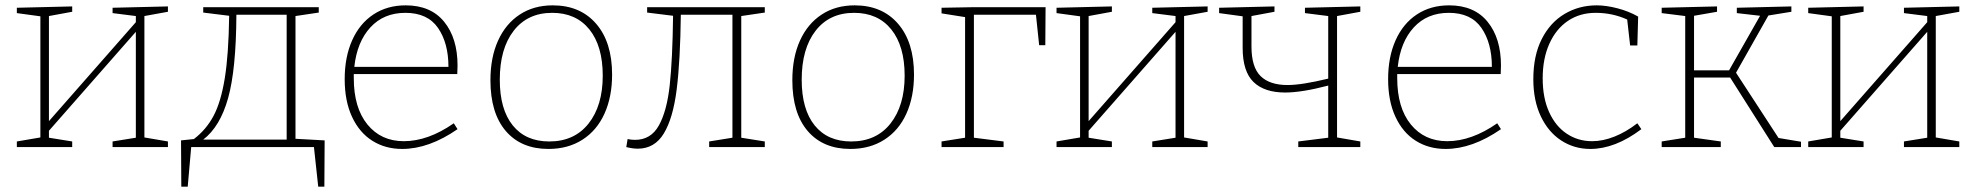

<svg xmlns="http://www.w3.org/2000/svg" viewBox="-20 -550 7390 718"><path d="M608 -526V-506L520 -490V-36L608 -21V0H401V-21L488 -35V-431L163 -61V-35L250 -21V0H43V-21L131 -36V-489L43 -501V-521L250 -526V-506L163 -490V-97L488 -467V-490L401 -501V-521Z M1085 -31 1194 -25 1193 148H1170L1154 0H695L682 148H658L657 -25L705 -30Q751 -65 778.5 -116.5Q806 -168 820.5 -257Q835 -346 837 -491L740 -503V-523H1172V-503L1085 -490ZM864 -495Q863 -290 833 -183Q803 -76 740 -28H1052V-495Z M1677 -89 1691 -67Q1584 7 1484 7Q1421 7 1372.5 -23.5Q1324 -54 1296.5 -113Q1269 -172 1269 -254Q1269 -337 1297 -399.5Q1325 -462 1376.5 -496Q1428 -530 1497 -530Q1591 -530 1641 -468.5Q1691 -407 1691 -305Q1691 -288 1690 -273H1303V-258Q1303 -147 1354 -84.5Q1405 -22 1490 -22Q1581 -22 1677 -89ZM1305 -300H1657Q1657 -389 1618 -445.5Q1579 -502 1496 -502Q1415 -502 1365 -447.5Q1315 -393 1305 -300Z M2269 -271Q2269 -188 2240.5 -125Q2212 -62 2158 -27.5Q2104 7 2031 7Q1929 7 1871.5 -60Q1814 -127 1814 -250Q1814 -335 1842.5 -398Q1871 -461 1923.5 -495.5Q1976 -530 2047 -530Q2150 -530 2209.5 -461Q2269 -392 2269 -271ZM1849 -252Q1849 -141 1897.5 -81Q1946 -21 2034 -21Q2128 -21 2181 -88Q2234 -155 2234 -267Q2234 -378 2184 -440Q2134 -502 2045 -502Q1953 -502 1901 -435Q1849 -368 1849 -252Z M2840 -503 2752 -490V-35L2840 -21V0H2632V-21L2719 -35V-495H2526Q2524 -323 2510.5 -215.5Q2497 -108 2462.5 -51Q2428 6 2365 6Q2346 6 2322 0L2327 -30Q2340 -27 2355 -27Q2414 -27 2444 -81Q2474 -135 2484.5 -231.5Q2495 -328 2497 -491L2400 -503V-523H2840Z M3398 -271Q3398 -188 3369.5 -125Q3341 -62 3287 -27.5Q3233 7 3160 7Q3058 7 3000.5 -60Q2943 -127 2943 -250Q2943 -335 2971.5 -398Q3000 -461 3052.5 -495.5Q3105 -530 3176 -530Q3279 -530 3338.5 -461Q3398 -392 3398 -271ZM2978 -252Q2978 -141 3026.5 -81Q3075 -21 3163 -21Q3257 -21 3310 -88Q3363 -155 3363 -267Q3363 -378 3313 -440Q3263 -502 3174 -502Q3082 -502 3030 -435Q2978 -368 2978 -252Z M3501 -521 3614 -523H3890L3889 -381H3866L3854 -495H3622V-35L3733 -21V0H3501V-21L3589 -35V-486L3501 -500Z M4496 -526V-506L4408 -490V-36L4496 -21V0H4289V-21L4376 -35V-431L4051 -61V-35L4138 -21V0H3931V-21L4019 -36V-489L3931 -501V-521L4138 -526V-506L4051 -490V-97L4376 -467V-490L4289 -501V-521Z M5067 -506 4980 -490V-36L5067 -21V0H4835V-21L4947 -35V-230Q4848 -204 4786 -204Q4708 -204 4667.5 -243.5Q4627 -283 4627 -371V-489L4539 -501V-521L4746 -526V-506L4660 -490V-376Q4660 -299 4694 -265.5Q4728 -232 4795 -232Q4848 -232 4947 -256V-490L4860 -501V-521L5067 -526Z M5579 -89 5593 -67Q5486 7 5386 7Q5323 7 5274.5 -23.5Q5226 -54 5198.5 -113Q5171 -172 5171 -254Q5171 -337 5199 -399.5Q5227 -462 5278.5 -496Q5330 -530 5399 -530Q5493 -530 5543 -468.5Q5593 -407 5593 -305Q5593 -288 5592 -273H5205V-258Q5205 -147 5256 -84.5Q5307 -22 5392 -22Q5483 -22 5579 -89ZM5207 -300H5559Q5559 -389 5520 -445.5Q5481 -502 5398 -502Q5317 -502 5267 -447.5Q5217 -393 5207 -300Z M6118 -67Q6020 7 5927 7Q5867 7 5818.5 -24.5Q5770 -56 5742 -115Q5714 -174 5714 -254Q5714 -342 5745.5 -404Q5777 -466 5831 -498Q5885 -530 5951 -530Q5986 -530 6028.5 -519Q6071 -508 6106 -488L6103 -380H6076L6065 -477Q6010 -502 5947 -502Q5888 -502 5843.5 -472Q5799 -442 5774 -386.5Q5749 -331 5749 -257Q5749 -184 5773 -131Q5797 -78 5839 -50Q5881 -22 5934 -22Q5974 -22 6017 -39Q6060 -56 6103 -89Z M6472 -278 6631 -34 6715 -20V0H6615L6450 -260H6315V-35L6415 -21V0H6194V-21L6282 -35V-490L6194 -501V-521L6401 -526V-506L6315 -491V-287H6446L6562 -491L6475 -501V-521L6679 -526V-506L6593 -492Z M7307 -526V-506L7219 -490V-36L7307 -21V0H7100V-21L7187 -35V-431L6862 -61V-35L6949 -21V0H6742V-21L6830 -36V-489L6742 -501V-521L6949 -526V-506L6862 -490V-97L7187 -467V-490L7100 -501V-521Z"/></svg>

Font: Bitter Pro ExtraLight
Style: Regular
Weight: 275
Designer: Sol Matas, and Bitter project Authors
Foundry: Sol Matas
Version: Version 1.010